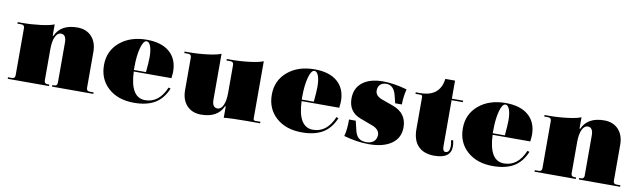

<svg xmlns="http://www.w3.org/2000/svg" viewBox="-37 -944 4527 1361"><g transform="rotate(10 2226.5 -263.0)"><path d="M30 0V-11H58Q81 -11 81 -34V-374Q81 -397 58 -397H30V-408H58Q127 -408 194.5 -416.5Q262 -425 291 -438V-356H296Q335 -444 454 -444Q519 -444 557 -403Q595 -362 595 -292V-34Q595 -11 618 -11H646V0H349V-11H362Q385 -11 385 -34V-323Q385 -381 347 -381Q321 -381 306 -348Q291 -315 291 -260V-34Q291 -11 314 -11H327V0Z M940 12Q825 12 755 -50.5Q685 -113 685 -215Q685 -317 760 -380.5Q835 -444 954 -444Q1060 -444 1118 -394Q1176 -344 1176 -253Q1176 -240 1172 -206H901Q908 -20 1015 -20Q1115 -20 1164 -137L1179 -132Q1148 -57 1090 -22.5Q1032 12 940 12ZM900 -237V-217H987Q994 -291 994 -325Q994 -375 983 -404Q972 -433 954 -433Q931 -433 915.5 -377Q900 -321 900 -237Z M1423 12Q1358 12 1320 -29Q1282 -70 1282 -140V-374Q1282 -397 1259 -397H1231V-408H1259Q1328 -408 1395.5 -416.5Q1463 -425 1492 -438V-109Q1492 -51 1530 -51Q1556 -51 1571 -84Q1586 -117 1586 -172V-374Q1586 -397 1563 -397H1535V-408H1563Q1632 -408 1699.5 -416.5Q1767 -425 1796 -438V-25Q1796 -11 1810 -11H1847V0H1754Q1646 0 1586 6V-76H1581Q1542 12 1423 12Z M2148 12Q2033 12 1963 -50.5Q1893 -113 1893 -215Q1893 -317 1968 -380.5Q2043 -444 2162 -444Q2268 -444 2326 -394Q2384 -344 2384 -253Q2384 -240 2380 -206H2109Q2116 -20 2223 -20Q2323 -20 2372 -137L2387 -132Q2356 -57 2298 -22.5Q2240 12 2148 12ZM2108 -237V-217H2195Q2202 -291 2202 -325Q2202 -375 2191 -404Q2180 -433 2162 -433Q2139 -433 2123.5 -377Q2108 -321 2108 -237Z M2630 12Q2546 12 2450 -15Q2463 -60 2463 -136H2511L2526 -74Q2534 -35 2554 -17Q2574 1 2610 1Q2644 1 2664 -16.5Q2684 -34 2684 -64Q2684 -104 2630 -124L2544 -156Q2454 -189 2454 -286Q2454 -361 2507 -402.5Q2560 -444 2656 -444Q2732 -444 2827 -417Q2813 -360 2813 -306H2765L2752 -358Q2735 -431 2680 -431Q2652 -431 2636 -415.5Q2620 -400 2620 -372Q2620 -334 2670 -316L2751 -287Q2853 -250 2853 -148Q2853 -72 2794 -30Q2735 12 2630 12Z M3102 12Q3026 12 2985.5 -30Q2945 -72 2945 -152V-383Q2945 -397 2931 -397H2895V-408H2926Q3069 -408 3085 -538H3155V-408H3236V-397H3155V-65Q3155 -28 3176 -28Q3206 -28 3206 -76Q3206 -96 3200 -116L3215 -120Q3221 -96 3221 -76Q3221 12 3102 12Z M3523 12Q3408 12 3338 -50.5Q3268 -113 3268 -215Q3268 -317 3343 -380.5Q3418 -444 3537 -444Q3643 -444 3701 -394Q3759 -344 3759 -253Q3759 -240 3755 -206H3484Q3491 -20 3598 -20Q3698 -20 3747 -137L3762 -132Q3731 -57 3673 -22.5Q3615 12 3523 12ZM3483 -237V-217H3570Q3577 -291 3577 -325Q3577 -375 3566 -404Q3555 -433 3537 -433Q3514 -433 3498.5 -377Q3483 -321 3483 -237Z M3822 0V-11H3850Q3873 -11 3873 -34V-374Q3873 -397 3850 -397H3822V-408H3850Q3919 -408 3986.5 -416.5Q4054 -425 4083 -438V-356H4088Q4127 -444 4246 -444Q4311 -444 4349 -403Q4387 -362 4387 -292V-34Q4387 -11 4410 -11H4438V0H4141V-11H4154Q4177 -11 4177 -34V-323Q4177 -381 4139 -381Q4113 -381 4098 -348Q4083 -315 4083 -260V-34Q4083 -11 4106 -11H4119V0Z"/></g></svg>

Font: Arapey Black-Display
Style: Regular
Weight: 900
Designer: Eduardo Rodriguez Tunni
Foundry: Eduardo Rodriguez Tunni
Version: Version 4.000